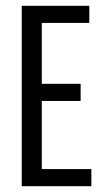

<svg xmlns="http://www.w3.org/2000/svg" viewBox="-20 -642 355 662"><path d="M124 -59H295V0H55V-622H288V-563H124V-353H258V-294H124Z"/></svg>

Font: Teko Light
Style: Regular
Weight: 300
Designer: Manushi Parikh, Jonny Pinhorn
Foundry: Indian Type Foundry
Version: Version 1.105;PS 1.0;hotconv 1.0.78;makeotf.lib2.5.61930; tt